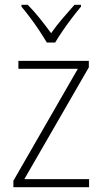

<svg xmlns="http://www.w3.org/2000/svg" viewBox="-20 -784 429 804"><path d="M353 0H36V-27L306 -496H57V-529H352V-502L82 -34H353ZM176 -606Q163 -628 144.5 -656Q126 -684 106 -710.5Q86 -737 70 -756V-764H96Q121 -739 147 -706.5Q173 -674 194 -645Q215 -675 240.5 -705Q266 -735 292 -764H319V-756Q302 -736 281.5 -709Q261 -682 242.5 -655Q224 -628 211 -606Z"/></svg>

Font: Noto Sans Arabic UI SmCn XLt
Style: Regular
Weight: 200
Width: 4
Designer: Monotype Design Team, Nadine Chahine and Nizar Qandah
Foundry: Monotype Imaging Inc.
Version: Version 2.010; ttfautohint (v1.8.4.7-5d5b)